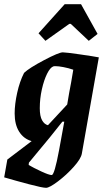

<svg xmlns="http://www.w3.org/2000/svg" viewBox="-47 -714 518 917"><path d="M425 -440 344 19Q340 44 305 83Q270 122 229.5 152.5Q189 183 173 183Q156 183 91.5 166Q27 149 -27 133L-12 48L104 -40Q66 -51 44.5 -85Q23 -119 23 -172Q23 -216 35 -270.5Q47 -325 68 -366Q92 -389 163 -426.5Q234 -464 253 -464Q266 -464 333 -454.5Q400 -445 425 -440ZM143 -197Q143 -159 154 -139.5Q165 -120 182 -116L274 -215Q283 -271 293 -322L303 -381Q280 -389 256 -393.5Q232 -398 218 -398Q210 -398 208 -397Q193 -392 178 -362Q163 -332 153 -287.5Q143 -243 143 -197ZM235 4 260 -133H251Q194 -60 124 23L91 63L90 74Q112 87 149.5 104.5Q187 122 200 122Q213 122 235 4ZM137 -555 262 -694H340L419 -552L377 -519L291 -600H284L170 -519Z"/></svg>

Font: Grenze SemiBold
Style: Italic
Weight: 600
Italic angle: -10°
Designer: Renata Polastri
Foundry: Omnibus-Type
Version: Version 1.002; ttfautohint (v1.8)